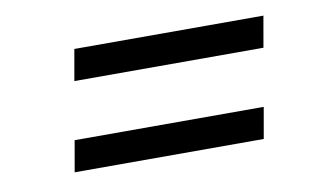

<svg xmlns="http://www.w3.org/2000/svg" viewBox="-39 -451 561 346"><g transform="rotate(-10 242.0 -277.5)"><path d="M102 -330 112 -387H458L448 -330ZM74 -168 84 -225H430L420 -168Z"/></g></svg>

Font: Mate
Style: Italic
Weight: 400
Italic angle: -10.8°
Designer: Eduardo Rodriguez Tunni
Foundry: Eduardo Rodriguez Tunni
Version: Version 1.003; ttfautohint (v1.8.4.7-5d5b);gftools[0.9.24]